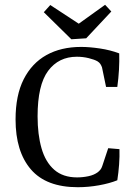

<svg xmlns="http://www.w3.org/2000/svg" viewBox="-20 -774 563 802"><path d="M305 8Q173 8 109 -66.5Q45 -141 45 -275Q45 -376 79 -443Q113 -510 174 -544Q235 -578 319 -578Q354 -578 397.5 -571.5Q441 -565 478 -551Q479 -519 477 -483Q475 -447 470 -411H423L406 -493Q403 -501 399 -507Q395 -513 387 -518Q375 -525 351 -531Q327 -537 301 -537Q225 -537 181 -478Q137 -419 137 -288Q137 -212 153.5 -154.5Q170 -97 206.5 -65Q243 -33 302 -33Q326 -33 349.5 -38Q373 -43 389 -55Q395 -60 399.5 -65.5Q404 -71 407 -80L432 -155L479 -151Q480 -121 477.5 -87Q475 -53 470 -21Q438 -8 393.5 0Q349 8 305 8ZM445 -726 340 -614 278 -610 163 -723 190 -753 309 -675 419 -754Z"/></svg>

Font: Yrsa
Style: Regular
Weight: 400
Designer: Anna Giedrys (Yrsa+Rasa design), David Brezina (Yrsa art-direction, Rasa art-direction, design)
Foundry: Rosetta Type Foundry
Version: Version 2.004